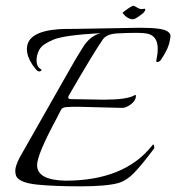

<svg xmlns="http://www.w3.org/2000/svg" viewBox="-20 -646 622 678"><path d="M245 -544 474 -548Q557 -548 573 -534Q582 -527 582 -520Q582 -513 580 -505Q576 -476 551 -439Q544 -426 534 -427Q530 -427 533.5 -441.5Q537 -456 537 -474Q537 -516 505 -526Q491 -530 460 -530Q429 -530 393.5 -528Q358 -526 344 -508Q313 -464 222 -307Q218 -296 230 -296L346 -294Q425 -294 452 -308Q461 -314 460 -306Q459 -290 442 -277.5Q425 -265 412 -265L255 -269Q231 -269 215.5 -268Q200 -267 195.5 -258.5Q191 -250 180 -228Q111 -100 111 -63Q111 -10 211 -8Q420 -8 518 -133Q522 -139 524 -131.5Q526 -124 523 -120Q520 -116 501 -91.5Q482 -67 475 -59.5Q468 -52 454 -36Q428 -9 399 0Q357 12 264.5 12Q172 12 112.5 6Q53 0 39 -21Q34 -29 34 -44Q34 -59 49 -89Q78 -141 132 -235Q186 -329 217.5 -385.5Q249 -442 274 -481Q299 -520 336 -529Q207 -522 168.5 -506Q130 -490 119.5 -471.5Q109 -453 109 -432Q109 -411 125 -401Q129 -399 124 -395.5Q119 -392 113 -395.5Q107 -399 94 -418Q75 -447 75 -473Q75 -535 189 -543Q208 -544 240 -544ZM450 -578Q430 -578 413 -600Q413 -602 418 -605.5Q423 -609 427 -612Q431 -615 435 -617.5Q439 -620 442 -622Q450 -626 452 -626Q472 -614 478 -614Q484 -614 488.5 -615Q493 -616 493 -611Q492 -607 487 -601Q459 -578 450 -578Z"/></svg>

Font: Italianno
Style: Regular
Weight: 400
Designer: Robert E. Leuschke
Foundry: Robert E. Leuschke
Version: Version 1.003